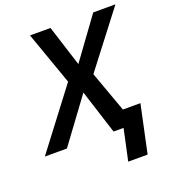

<svg xmlns="http://www.w3.org/2000/svg" viewBox="-215 -834 1032 1153"><g transform="rotate(-20 300.5 -257.0)"><path d="M405 200H529L594 -105H482L388 -365L656 -714H514L324 -453L241 -714H110L230 -375L-55 0H86L294 -282L384 0H448Z"/></g></svg>

Font: Noto Sans SemiBold
Style: Italic
Weight: 600
Italic angle: -12°
Designer: Monotype Design Team
Foundry: Monotype Imaging Inc.
Version: Version 2.013